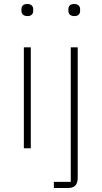

<svg xmlns="http://www.w3.org/2000/svg" viewBox="-20 -746 511 966"><path d="M336 169H251V200H323C356 200 371 182 371 149V-508H336ZM354 -665C375 -665 383 -677 383 -691V-700C383 -714 374 -726 353 -726C332 -726 324 -714 324 -700V-691C324 -677 333 -665 354 -665ZM118 -665C139 -665 147 -677 147 -691V-700C147 -714 138 -726 117 -726C96 -726 88 -714 88 -700V-691C88 -677 97 -665 118 -665ZM100 0H135V-508H100Z"/></svg>

Font: IBM Plex Thai Looped ExtraLight
Style: Regular
Weight: 200
Designer: Mike Abbink, Paul van der Laan, Pieter van Rosmalen, Ben Mitchell, Mark Frömberg
Foundry: Bold Monday
Version: Version 1.0